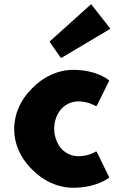

<svg xmlns="http://www.w3.org/2000/svg" viewBox="-20 -865 590 907"><path d="M496 -27 438 -146 434 -150C425 -144 394 -127 350 -127C319 -127 292 -140 270 -162C250 -186 236 -219 236 -257C236 -294 249 -327 270 -351C291 -373 319 -386 350 -386C393 -386 424 -369 434 -363L438 -367L496 -484L492 -488C492 -488 436 -535 326 -535C254 -535 184 -502 133 -449L126 -442C78 -393 47 -328 47 -255C47 -184 77 -121 124 -72L132 -64C183 -11 253 22 326 22C433 22 490 -22 492 -23ZM214 -668 265 -595 269 -591 498 -727 501 -730 413 -842 410 -845 218 -672Z"/></svg>

Font: Hussar Woodtype
Style: Bd
Weight: 900
Foundry: Cannot Into Space Fonts
Version: Version 1.07